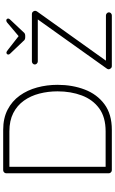

<svg xmlns="http://www.w3.org/2000/svg" viewBox="228 -968 740 1237"><g transform="rotate(-90 598.5 -350.0)"><path d="M380 -700Q455 -700 510 -671.5Q565 -643 600.5 -593.5Q636 -544 653 -481Q670 -418 670 -350Q670 -254 639.5 -174.5Q609 -95 545 -47.5Q481 0 380 0H120Q112 0 106 -6Q100 -12 100 -20V-680Q100 -688 106 -694Q112 -700 120 -700ZM370 -40Q462 -40 518.5 -81.5Q575 -123 601.5 -193.5Q628 -264 628 -350Q628 -411 613.5 -467Q599 -523 568 -566.5Q537 -610 488 -635Q439 -660 370 -660H136L142 -668V-31L136 -40ZM1117 -38Q1125 -38 1131 -32Q1137 -26 1137 -19Q1137 -11 1131 -5.5Q1125 0 1117 0H791Q781 0 775.5 -7.5Q770 -15 770 -20Q770 -24 771.5 -27Q773 -30 775 -33L1097 -485L1102 -477H821Q813 -477 807 -483Q801 -489 801 -496Q801 -504 807 -509.5Q813 -515 821 -515H1127Q1135 -515 1140.5 -509Q1146 -503 1147 -495Q1147 -491 1145.5 -487.5Q1144 -484 1142 -481L822 -33L807 -38ZM976 -558Q960 -558 952 -570L871 -655Q865 -661 865 -667Q865 -672 868.5 -675.5Q872 -679 877 -679Q884 -679 896 -669L987 -598L976 -594L1066 -670Q1071 -675 1076 -677.5Q1081 -680 1085 -680Q1090 -680 1093.5 -676.5Q1097 -673 1097 -668Q1097 -665 1095.5 -662Q1094 -659 1091 -656L1010 -570Q1002 -558 986 -558Z"/></g></svg>

Font: Quicksand Light Light
Style: Regular
Weight: 300
Version: Version 3.006